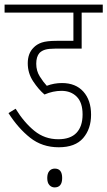

<svg xmlns="http://www.w3.org/2000/svg" viewBox="-20 -642 468 837"><path d="M248 -246Q211 -246 174 -230Q148 -252 124.5 -287.5Q101 -323 101 -366Q101 -409 126 -434Q140 -449 162 -456.5Q184 -464 227 -464H300V-587H0V-622H428V-587H336V-430H220Q192 -430 177 -425.5Q162 -421 152 -411Q138 -395 138 -364Q138 -333 153.5 -308.5Q169 -284 184 -268Q216 -280 250 -280Q310 -280 343.5 -242.5Q377 -205 377 -142Q377 -80 342.5 -40Q308 0 236 0Q164 0 111.5 -41.5Q59 -83 17 -149L48 -168Q85 -108 130 -71.5Q175 -35 234 -35Q287 -35 313.5 -63Q340 -91 340 -143Q340 -195 314.5 -220.5Q289 -246 248 -246ZM186 134Q186 114 195 103.5Q204 93 219 93Q251 93 251 134Q251 175 218 175Q205 175 195.5 165Q186 155 186 134Z"/></svg>

Font: Noto Sans Devanagari ExtraCondensed ExtraLight
Style: Regular
Weight: 200
Width: 2
Designer: Jelle Bosma - Monotype Design Team
Foundry: Monotype Imaging Inc.
Version: Version 2.004; ttfautohint (v1.8.4.7-5d5b)